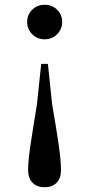

<svg xmlns="http://www.w3.org/2000/svg" viewBox="-20 -563 375 806"><path d="M167 -543Q199 -543 220 -522Q241 -501 241 -471Q241 -441 220 -419.5Q199 -398 167 -398Q136 -398 115 -419.5Q94 -441 94 -471Q94 -501 115 -522Q136 -543 167 -543ZM167 223Q136 223 117 204.5Q98 186 98 151Q98 113 107.5 49Q117 -15 135 -124L153 -295H181L199 -124Q218 -15 227 49Q236 113 236 151Q236 186 217.5 204.5Q199 223 167 223Z"/></svg>

Font: Noto Serif TC SemiBold
Style: Regular
Weight: 600
Version: Version 2.002-H1;hotconv 1.1.0;makeotfexe 2.6.0